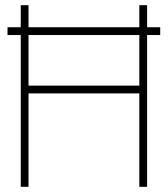

<svg xmlns="http://www.w3.org/2000/svg" viewBox="-20 -720 647 740"><path d="M517 -700H547V0H517V-360H90V0H60V-700H90V-390H517ZM9 -585V-615H597.5V-585Z"/></svg>

Font: Urbanist Thin
Style: Regular
Weight: 100
Designer: Corey Hu
Foundry: Corey Hu
Version: Version 1.330; ttfautohint (v1.8.4.7-5d5b)